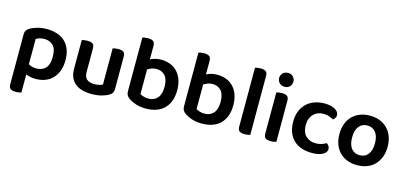

<svg xmlns="http://www.w3.org/2000/svg" viewBox="-72 -1192 3985 1885"><g transform="rotate(15 1920.5 -249.0)"><path d="M288 14Q259 14 234.5 8.5Q210 3 190 -5V179Q181 181 166 184Q151 187 132 187Q97 187 80 174Q63 161 63 128V-379Q63 -403 72.5 -418Q82 -433 103 -446Q132 -463 175 -475.5Q218 -488 272 -488Q327 -488 373.5 -473.5Q420 -459 454 -428.5Q488 -398 507 -351Q526 -304 526 -239Q526 -176 508 -129Q490 -82 458.5 -50Q427 -18 383.5 -2Q340 14 288 14ZM269 -87Q329 -87 363 -124Q397 -161 397 -239Q397 -320 362 -354Q327 -388 272 -388Q245 -388 224.5 -381Q204 -374 189 -366V-109Q205 -99 224.5 -93Q244 -87 269 -87Z M1069 -93Q1069 -70 1061 -54.5Q1053 -39 1032 -27Q1003 -9 958.5 3Q914 15 857 15Q805 15 763 3.5Q721 -8 691 -32Q661 -56 645 -93Q629 -130 629 -181V-472Q637 -475 652.5 -477.5Q668 -480 687 -480Q722 -480 739 -467.5Q756 -455 756 -421V-183Q756 -131 782.5 -108.5Q809 -86 858 -86Q889 -86 910.5 -92Q932 -98 943 -105V-472Q951 -475 966.5 -477.5Q982 -480 1000 -480Q1036 -480 1052.5 -467.5Q1069 -455 1069 -421V-93Z M1434 -488Q1482 -488 1523.5 -472.5Q1565 -457 1596 -425.5Q1627 -394 1644.5 -347.5Q1662 -301 1662 -238Q1662 -175 1644 -128Q1626 -81 1593 -49Q1560 -17 1513.5 -1Q1467 15 1410 15Q1352 15 1309 1Q1266 -13 1238 -32Q1217 -46 1207 -62.5Q1197 -79 1197 -102V-650Q1205 -653 1220.5 -655.5Q1236 -658 1255 -658Q1290 -658 1307 -645Q1324 -632 1324 -599V-462Q1345 -473 1372.5 -480.5Q1400 -488 1434 -488ZM1412 -388Q1385 -388 1362.5 -379Q1340 -370 1323 -359V-109Q1336 -101 1358 -93.5Q1380 -86 1409 -86Q1465 -86 1499 -123.5Q1533 -161 1533 -238Q1533 -316 1499.5 -352Q1466 -388 1412 -388Z M2004 -488Q2052 -488 2093.5 -472.5Q2135 -457 2166 -425.5Q2197 -394 2214.5 -347.5Q2232 -301 2232 -238Q2232 -175 2214 -128Q2196 -81 2163 -49Q2130 -17 2083.5 -1Q2037 15 1980 15Q1922 15 1879 1Q1836 -13 1808 -32Q1787 -46 1777 -62.5Q1767 -79 1767 -102V-650Q1775 -653 1790.5 -655.5Q1806 -658 1825 -658Q1860 -658 1877 -645Q1894 -632 1894 -599V-462Q1915 -473 1942.5 -480.5Q1970 -488 2004 -488ZM1982 -388Q1955 -388 1932.5 -379Q1910 -370 1893 -359V-109Q1906 -101 1928 -93.5Q1950 -86 1979 -86Q2035 -86 2069 -123.5Q2103 -161 2103 -238Q2103 -316 2069.5 -352Q2036 -388 1982 -388Z M2468 -1Q2460 1 2444.5 4Q2429 7 2411 7Q2375 7 2358.5 -6Q2342 -19 2342 -52V-650Q2350 -653 2365.5 -655.5Q2381 -658 2399 -658Q2435 -658 2451.5 -645Q2468 -632 2468 -599V-1Z M2607 -470Q2615 -472 2630.5 -475Q2646 -478 2664 -478Q2700 -478 2716.5 -465Q2733 -452 2733 -419V-1Q2725 1 2709.5 4Q2694 7 2676 7Q2640 7 2623.5 -6Q2607 -19 2607 -52ZM2597 -615Q2597 -644 2617.5 -664.5Q2638 -685 2670 -685Q2702 -685 2722 -664.5Q2742 -644 2742 -615Q2742 -585 2722 -564.5Q2702 -544 2670 -544Q2638 -544 2617.5 -564.5Q2597 -585 2597 -615Z M3109 -387Q3079 -387 3053.5 -377Q3028 -367 3009.5 -348Q2991 -329 2980 -301Q2969 -273 2969 -236Q2969 -162 3008 -124.5Q3047 -87 3109 -87Q3144 -87 3169.5 -96.5Q3195 -106 3215 -117Q3229 -107 3237.5 -94Q3246 -81 3246 -64Q3246 -30 3206 -8Q3166 14 3098 14Q3041 14 2993.5 -1.5Q2946 -17 2912 -48.5Q2878 -80 2859.5 -127Q2841 -174 2841 -236Q2841 -299 2861 -346.5Q2881 -394 2915.5 -425.5Q2950 -457 2996 -472.5Q3042 -488 3094 -488Q3161 -488 3201 -464.5Q3241 -441 3241 -407Q3241 -391 3232.5 -378Q3224 -365 3213 -357Q3193 -368 3168.5 -377.5Q3144 -387 3109 -387Z M3801 -237Q3801 -179 3783.5 -132.5Q3766 -86 3734 -53Q3702 -20 3657 -2.5Q3612 15 3556 15Q3500 15 3455 -2.5Q3410 -20 3378 -52.5Q3346 -85 3328.5 -131.5Q3311 -178 3311 -237Q3311 -295 3328.5 -341.5Q3346 -388 3378.5 -420.5Q3411 -453 3456 -470.5Q3501 -488 3556 -488Q3611 -488 3656 -470.5Q3701 -453 3733.5 -420Q3766 -387 3783.5 -340.5Q3801 -294 3801 -237ZM3556 -388Q3502 -388 3471 -348.5Q3440 -309 3440 -237Q3440 -164 3470.5 -125Q3501 -86 3556 -86Q3611 -86 3641.5 -125.5Q3672 -165 3672 -237Q3672 -309 3641 -348.5Q3610 -388 3556 -388Z"/></g></svg>

Font: Baloo Paaji 2 SemiBold
Style: Regular
Weight: 600
Designer: Shuchita Grover, Noopur Datye and Ek Type
Foundry: Ek Type
Version: Version 1.640;hotconv 1.0.111;makeotfexe 2.5.65597; ttfautoh